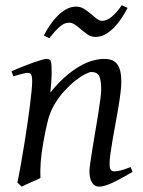

<svg xmlns="http://www.w3.org/2000/svg" viewBox="-20 -677 534 717"><path d="M475.1 -35.2Q430.7 -8.8 399.7 5.6Q368.7 20 350.1 20Q333 20 323.5 4.6Q314 -10.7 314 -37.1Q314 -45.9 317.1 -68.6Q320.3 -91.3 325.2 -121.6Q330.1 -151.9 335.9 -186Q341.8 -220.2 346.7 -251Q351.6 -281.7 354.7 -306.2Q357.9 -330.6 357.9 -341.8Q357.9 -378.9 350.1 -393.6Q342.3 -408.2 320.8 -408.2Q314.5 -408.2 298.6 -400.4Q282.7 -392.6 262.7 -377Q242.7 -361.3 220.9 -337.9Q199.2 -314.5 181.2 -283.2Q167.5 -259.8 158.9 -227.1Q150.4 -194.3 142.1 -147Q134.3 -103.5 132.1 -72.3Q129.9 -41 130.9 -12.2Q124.5 -8.8 115 -4.6Q105.5 -0.5 95.5 3.9Q85.4 8.3 76.2 12.5Q66.9 16.6 61 20L44.9 4.9Q51.8 -27.3 58.3 -64.9Q64.9 -102.5 71 -140.4Q77.1 -178.2 82.5 -215.1Q87.9 -252 91.8 -283Q95.7 -314 97.9 -337.4Q100.1 -360.8 100.1 -372.1Q100.1 -383.3 98.9 -389.9Q97.7 -396.5 95.5 -399.7Q93.3 -402.8 89.8 -403.8Q86.4 -404.8 82 -404.8Q77.6 -404.8 69.1 -402.8Q60.5 -400.9 51.8 -398.4Q41.5 -395.5 29.8 -392.1L22.9 -411.1Q43.5 -419.9 64.2 -428.2Q85 -436.5 103 -442.9Q121.1 -449.2 134.5 -453.1Q147.9 -457 153.8 -457Q160.6 -457 164.6 -454.8Q168.5 -452.6 170.2 -446.8Q171.9 -440.9 172.4 -430.2Q172.9 -419.4 172.9 -401.9Q172.9 -396.5 172.4 -387.2Q171.9 -377.9 171.1 -367.4Q170.4 -356.9 169.4 -346.9Q168.5 -336.9 168 -331.1Q194.3 -364.3 221.2 -388.2Q248 -412.1 273.9 -427.5Q299.8 -442.9 324 -450Q348.1 -457 370.1 -457Q385.3 -457 397.2 -452.6Q409.2 -448.2 417 -438.2Q424.8 -428.2 429 -411.9Q433.1 -395.5 433.1 -372.1Q433.1 -355 429.9 -329.6Q426.8 -304.2 421.9 -274.7Q417 -245.1 411.1 -213.9Q405.3 -182.6 400.4 -154.3Q395.5 -126 392.3 -102.8Q389.2 -79.6 389.2 -65.9Q389.2 -49.3 393.6 -43.2Q397.9 -37.1 406.7 -37.1Q418 -37.1 432.6 -41Q447.3 -44.9 467.8 -53.2ZM456.5 -647.5Q446.3 -627.9 433.3 -608.4Q420.4 -588.9 405.3 -573.5Q390.1 -558.1 372.8 -548.6Q355.5 -539.1 336.4 -539.1Q320.8 -539.1 308.3 -547.4Q295.9 -555.7 284.4 -565.7Q272.9 -575.7 261.5 -584Q250 -592.3 237.3 -592.3Q220.2 -592.3 202.6 -576.9Q185.1 -561.5 164.6 -534.2L143.6 -544.4Q153.8 -564 166.7 -583.3Q179.7 -602.5 195.1 -617.9Q210.4 -633.3 228 -642.8Q245.6 -652.3 264.2 -652.3Q280.3 -652.3 293.7 -644Q307.1 -635.7 318.8 -625.7Q330.6 -615.7 340.8 -607.4Q351.1 -599.1 361.3 -599.1Q378.4 -599.1 397.2 -614.5Q416 -629.9 434.6 -657.2Z"/></svg>

Font: Gentium Plus Viet
Style: Italic
Weight: 400
Italic angle: -8°
Designer: J. Victor Gaultney, Annie Olsen, Iska Routamaa, Becca Hirsbrunner
Foundry: SIL International
Version: Version 5.000